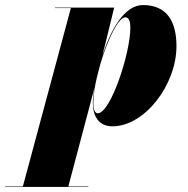

<svg xmlns="http://www.w3.org/2000/svg" viewBox="-160 -490 746 760"><path d="M207.5 -84C207.5 -32 229 10 285 10C413 10 538.5 -154.5 538.5 -307.5C538.5 -405 500.5 -470 406 -470C331 -470 278 -370 245.5 -270.5L292 -460H58V-458H120.5L-69.5 248H-140V250H189.5V248H110.5L214 -142.5C209.5 -116.5 207.5 -95.5 207.5 -84ZM209.5 -81C209.5 -109.5 214.5 -145 223 -182L236.5 -234C264.5 -330 308 -421.5 336 -421.5C351 -421.5 356 -404 356 -381.5C356 -276.5 277 -41.5 227 -41.5C217 -41.5 209.5 -53.5 209.5 -81Z"/></svg>

Font: Bodoni* 96pt Fatface
Style: Italic
Weight: 900
Italic angle: -13°
Version: Version 2.3